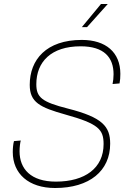

<svg xmlns="http://www.w3.org/2000/svg" viewBox="-20 -926 650 962"><path d="M390 -790H416L520 -906H486ZM256 16C429 16 532 -70 532 -206C532 -292 494 -338 320 -382C190 -415 162 -438 162 -504C162 -616 236 -694 384 -694C502 -694 549 -638 549 -554C549 -536 547 -520 544 -505L579 -508C582 -523 583 -539 583 -556C583 -664 510 -726 390 -726C212 -726 129 -627 129 -501C129 -413 180 -388 308 -352C474 -306 499 -277 499 -204C499 -84 406 -16 260 -16C134 -16 78 -80 78 -168C78 -188 81 -212 84 -222L50 -219C46 -205 44 -183 44 -164C44 -56 123 16 256 16Z"/></svg>

Font: Geist Thin
Style: Italic
Weight: 100
Italic angle: -12°
Designer: Basement.studio, Andrés Briganti, Mateo Zaragoza
Foundry: Basement.studio, Vercel, Andrés Briganti, Guido Ferreyra, Mateo Zaragoza
Version: Version 1.500